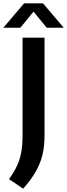

<svg xmlns="http://www.w3.org/2000/svg" viewBox="-63 -968 406 1162"><path d="M77 174 -8.5 116Q21 75.5 39.2 36.8Q57.5 -2 65.5 -46.2Q73.5 -90.5 73.5 -148V-740H206.5V-145Q206.5 -83 193.8 -30.5Q181 22 152.5 71.8Q124 121.5 77 174ZM-43 -800 83 -948H197L323 -800H220L129 -911H151L60 -800Z"/></svg>

Font: Encode Sans Condensed Thin SemiBold
Style: Regular
Weight: 600
Version: Version 3.002